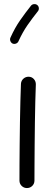

<svg xmlns="http://www.w3.org/2000/svg" viewBox="-20 -888 272 944"><path d="M121.6 -510.7Q136.7 -510.3 146.7 -499Q156.7 -487.8 156.2 -472.2Q154.8 -438.5 153.6 -390.1Q152.3 -341.8 151.6 -286.9Q150.9 -231.9 150.4 -177.7Q149.9 -123.5 149.7 -77.1Q149.4 -30.8 149.4 0Q149.4 15.1 138.7 25.9Q127.9 36.6 112.3 36.6Q97.2 36.6 86.4 25.9Q75.7 15.1 75.7 0Q75.7 -30.8 75.9 -77.4Q76.2 -124 76.7 -178.5Q77.1 -232.9 78.1 -288.1Q79.1 -343.3 80.3 -392.1Q81.5 -440.9 83 -476.1Q84 -491.2 95.2 -501.2Q106.4 -511.2 121.6 -510.7ZM163.1 -863.3Q169.9 -857.9 170.9 -848.9Q171.9 -839.8 166.5 -833Q139.2 -798.8 115.2 -764.4Q91.3 -730 70.8 -685.1Q67.4 -677.2 58.8 -673.8Q50.3 -670.4 42 -673.8Q34.2 -677.7 31 -686.3Q27.8 -694.8 31.2 -702.6Q53.2 -751.5 79.1 -788.6Q105 -825.7 132.3 -859.9Q137.7 -866.7 147 -867.7Q156.2 -868.7 163.1 -863.3Z"/></svg>

Font: Mikhak-FD Regular
Style: FD-Regular
Weight: 400
Designer: Amin Abedi
Version: Version 3.2